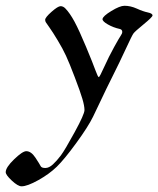

<svg xmlns="http://www.w3.org/2000/svg" viewBox="-150 -385 556 675"><path d="M287.6 -364.7Q309.1 -364.7 331.1 -354.7Q353 -344.7 369.6 -341.3Q386.2 -337.9 386.2 -330.6Q386.2 -325.2 355.2 -299.8Q324.2 -274.4 319.1 -267.3Q314 -260.3 292 -212.6Q270 -165 245.8 -116.9Q221.7 -68.8 208 -39.3Q194.3 -9.8 177.2 25.1Q160.2 60.1 118.2 117.7Q76.2 175.3 49.6 201.2Q22.9 227.1 -15.6 248.5Q-54.2 270 -74.2 270Q-86.9 270 -108.4 250Q-129.9 230 -129.9 220.2Q-129.9 203.6 -100.3 175Q-70.8 146.5 -57.6 146.5Q-40.5 146.5 -25.4 169.4Q-10.3 192.4 -7.1 199Q-3.9 205.6 9.3 205.6Q22.5 205.6 36.1 192.9Q49.8 180.2 64 161.4Q78.1 142.6 112.5 79.6Q147 16.6 147 2Q147 -12.7 139.6 -37.6Q132.3 -62.5 113 -113Q93.8 -163.6 82 -189Q70.3 -214.4 52.7 -243.4Q35.2 -272.5 23.9 -288.3Q12.7 -304.2 11.2 -306.6Q8.8 -310.5 8.8 -315.4Q8.8 -323.7 31.2 -343.5Q53.7 -363.3 63 -363.3Q72.3 -363.3 80.1 -355Q95.7 -338.9 112.1 -308.6Q128.4 -278.3 152.6 -220.2Q176.8 -162.1 185.5 -137.9Q194.3 -113.8 197.3 -113.8Q200.2 -113.8 216.3 -149.7Q232.4 -185.5 251.2 -219.5Q270 -253.4 274.9 -260.3Q279.8 -267.1 279.8 -272.9Q279.8 -281.2 271 -283.2Q248.5 -288.1 229.2 -299.1Q210 -310.1 210.4 -317.9Q211.4 -328.1 241.5 -346.4Q271.5 -364.7 287.6 -364.7Z"/></svg>

Font: Eadui
Style: Medium
Weight: 500
Designer: Peter S. Baker
Version: Version 1.1